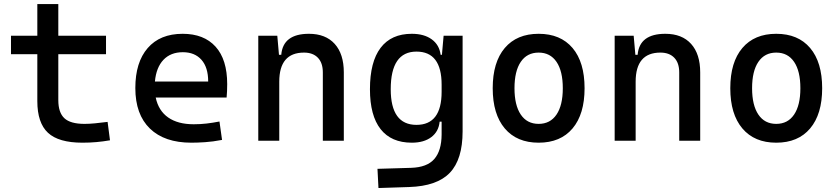

<svg xmlns="http://www.w3.org/2000/svg" viewBox="-20 -694 4142 947"><path d="M386.7 9.8Q269 9.8 216.6 -39.1Q164.1 -87.9 164.1 -195.3V-426.8H34.2V-517.6H164.1V-673.8H267.6V-517.6H502.9V-426.8H267.6V-200.2Q267.6 -138.7 297.6 -110.8Q327.6 -83 396.5 -83Q420.9 -83 448.2 -85.7Q475.6 -88.4 510.7 -92.8L522.5 -2Q488.3 3.9 455.8 6.8Q423.3 9.8 386.7 9.8Z M923.8 9.8Q791.5 9.8 719.5 -59.8Q647.5 -129.4 647.5 -259.8Q647.5 -386.7 708.5 -457Q769.5 -527.3 880.9 -527.3Q985.8 -527.3 1043.2 -463.9Q1100.6 -400.4 1100.6 -279.3Q1100.6 -243.7 1097.7 -212.9H748Q761.7 -147.9 809.6 -114.5Q857.4 -81.1 935.5 -81.1Q967.8 -81.1 999 -84.7Q1030.3 -88.4 1062.5 -94.7L1075.2 -3.9Q1029.3 4.9 991.2 7.3Q953.1 9.8 923.8 9.8ZM744.1 -292H1006.8Q1006.8 -361.8 973.6 -399.2Q940.4 -436.5 881.8 -436.5Q821.8 -436.5 786.1 -398.9Q750.5 -361.3 744.1 -292Z M1572.3 0V-336.9Q1572.3 -383.8 1547.9 -409.2Q1523.4 -434.6 1479.5 -434.6Q1357.4 -434.6 1357.4 -291V0H1253.9V-517.6H1347.7L1356 -423.8H1367.2Q1376 -527.3 1503.9 -527.3Q1585.9 -527.3 1630.9 -477.5Q1675.8 -427.7 1675.8 -336.9V0Z M1846.7 233.4 1841.8 138.7 2007.8 133.8Q2086.4 131.3 2122.1 90.3Q2157.7 49.3 2158.2 -30.3V-93.8H2148.4Q2143.6 -44.9 2107.2 -17.6Q2070.8 9.8 2011.2 9.8Q1909.7 9.8 1857.2 -57.1Q1804.7 -124 1804.7 -253.9Q1804.7 -388.7 1857.2 -458Q1909.7 -527.3 2011.2 -527.3Q2071.8 -527.3 2109.4 -500Q2147 -472.7 2153.3 -423.8H2159.7L2168 -517.6H2261.7V-45.9Q2261.7 92.3 2198.7 158.2Q2135.7 224.1 1998 228.5ZM2158.2 -276.4Q2158.2 -439.5 2034.2 -439.5Q1907.2 -439.5 1907.2 -253.9Q1907.2 -78.1 2034.2 -78.1Q2158.2 -78.1 2158.2 -241.2Z M2636.7 9.8Q2529.3 9.8 2469.7 -60.5Q2410.2 -130.9 2410.2 -258.8Q2410.2 -387.2 2469.7 -457.3Q2529.3 -527.3 2636.7 -527.3Q2744.6 -527.3 2804 -457.3Q2863.3 -387.2 2863.3 -258.8Q2863.3 -130.9 2804 -60.5Q2744.6 9.8 2636.7 9.8ZM2636.7 -83Q2693.8 -83 2724.9 -128.9Q2755.9 -174.8 2755.9 -258.8Q2755.9 -343.3 2724.9 -388.9Q2693.8 -434.6 2636.7 -434.6Q2579.6 -434.6 2548.6 -388.9Q2517.6 -343.3 2517.6 -258.8Q2517.6 -174.8 2548.6 -128.9Q2579.6 -83 2636.7 -83Z M3330.1 0V-336.9Q3330.1 -383.8 3305.7 -409.2Q3281.2 -434.6 3237.3 -434.6Q3115.2 -434.6 3115.2 -291V0H3011.7V-517.6H3105.5L3113.8 -423.8H3125Q3133.8 -527.3 3261.7 -527.3Q3343.8 -527.3 3388.7 -477.5Q3433.6 -427.7 3433.6 -336.9V0Z M3808.6 9.8Q3701.2 9.8 3641.6 -60.5Q3582 -130.9 3582 -258.8Q3582 -387.2 3641.6 -457.3Q3701.2 -527.3 3808.6 -527.3Q3916.5 -527.3 3975.8 -457.3Q4035.2 -387.2 4035.2 -258.8Q4035.2 -130.9 3975.8 -60.5Q3916.5 9.8 3808.6 9.8ZM3808.6 -83Q3865.7 -83 3896.7 -128.9Q3927.7 -174.8 3927.7 -258.8Q3927.7 -343.3 3896.7 -388.9Q3865.7 -434.6 3808.6 -434.6Q3751.5 -434.6 3720.5 -388.9Q3689.5 -343.3 3689.5 -258.8Q3689.5 -174.8 3720.5 -128.9Q3751.5 -83 3808.6 -83Z"/></svg>

Font: Cascadia Code NF
Style: Regular
Weight: 400
Monospace: yes
Designer: Aaron Bell
Foundry: Saja Typeworks
Version: Version 2404.023; ttfautohint (v1.8.4)